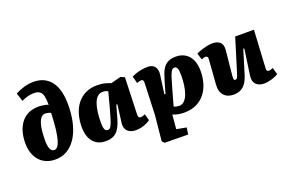

<svg xmlns="http://www.w3.org/2000/svg" viewBox="-119 -1210 2822 1876"><g transform="rotate(-20 1292.0 -272.5)"><path d="M128 -721Q173 -745 221.5 -759Q270 -773 319 -773Q381 -773 426.5 -750.5Q472 -728 503 -686Q534 -644 548.5 -584Q563 -524 563 -449Q563 -369 550.5 -298.5Q538 -228 513.5 -171Q489 -114 452.5 -72.5Q416 -31 369 -8.5Q322 14 264 14Q196 14 145.5 -16.5Q95 -47 67.5 -104Q40 -161 40 -237Q40 -299 55 -352Q70 -405 100 -445Q130 -485 176 -507Q222 -529 286 -529Q300 -529 317.5 -527Q335 -525 353 -521Q371 -517 383 -511Q383 -526 382.5 -541.5Q382 -557 380 -574Q377 -607 366 -627.5Q355 -648 336 -658Q317 -668 288 -668Q248 -668 215.5 -658Q183 -648 156 -635ZM287 -77Q303 -77 318 -93Q333 -109 345.5 -149.5Q358 -190 367 -260Q372 -305 374.5 -345.5Q377 -386 379 -429Q371 -433 361.5 -436Q352 -439 342 -441Q332 -443 321 -443Q290 -443 270 -412Q250 -381 240.5 -326Q231 -271 231 -197Q231 -163 235 -140Q239 -117 246.5 -103Q254 -89 264 -83Q274 -77 287 -77Z M1163 -133Q1162 -113 1166.5 -101.5Q1171 -90 1189 -90Q1200 -90 1213 -94Q1226 -98 1234 -103L1253 -35Q1241 -25 1216.5 -13Q1192 -1 1162 6.5Q1132 14 1102 14Q1068 14 1041 1.5Q1014 -11 1000.5 -37.5Q987 -64 993 -106L1016 -286L1005 -287L978 -190Q967 -148 953.5 -111Q940 -74 920 -46Q900 -18 868.5 -2Q837 14 789 14Q730 14 691 -12Q652 -38 632 -84.5Q612 -131 612 -193Q612 -267 630.5 -329Q649 -391 685 -435.5Q721 -480 772.5 -504.5Q824 -529 891 -529Q940 -529 976 -519Q1012 -509 1031 -500L1134 -527L1176 -510ZM844 -82Q855 -82 863.5 -88.5Q872 -95 881.5 -113.5Q891 -132 902.5 -169Q914 -206 931 -266L976 -437Q969 -441 954 -445.5Q939 -450 922 -450Q888 -450 865 -427Q842 -404 828.5 -365Q815 -326 809 -276Q803 -226 803 -174Q803 -136 808 -116Q813 -96 822.5 -89Q832 -82 844 -82Z M1337 -377Q1339 -406 1334 -416.5Q1329 -427 1314 -427Q1305 -427 1290.5 -423.5Q1276 -420 1268 -416L1249 -490Q1268 -499 1296 -508.5Q1324 -518 1356 -523.5Q1388 -529 1418 -529Q1470 -529 1492.5 -496Q1515 -463 1507 -413L1481 -222L1492 -219L1525 -334Q1537 -374 1549 -409Q1561 -444 1580.5 -471Q1600 -498 1631.5 -513.5Q1663 -529 1712 -529Q1766 -529 1806.5 -504Q1847 -479 1869.5 -431.5Q1892 -384 1892 -314Q1892 -251 1875.5 -192Q1859 -133 1823.5 -86.5Q1788 -40 1733 -13Q1678 14 1602 14Q1567 14 1536 7Q1505 0 1486 -9L1473 139L1575 158L1565 228L1321 225L1299 202L1325 -63ZM1661 -433Q1651 -433 1642.5 -427.5Q1634 -422 1625 -406Q1616 -390 1605.5 -358.5Q1595 -327 1580 -274L1525 -78Q1538 -71 1552 -68Q1566 -65 1580 -65Q1611 -65 1633.5 -87.5Q1656 -110 1670.5 -148.5Q1685 -187 1692 -236.5Q1699 -286 1699 -339Q1699 -364 1697 -381.5Q1695 -399 1690.5 -410.5Q1686 -422 1678.5 -427.5Q1671 -433 1661 -433Z M1920 -484Q1938 -494 1968 -504Q1998 -514 2031 -521.5Q2064 -529 2089 -529Q2144 -529 2171 -501.5Q2198 -474 2192 -421L2166 -159Q2165 -136 2167.5 -126.5Q2170 -117 2183 -117Q2192 -117 2198 -124Q2204 -131 2210.5 -148.5Q2217 -166 2226 -196L2324 -515H2519L2497 -120Q2496 -105 2501 -96.5Q2506 -88 2517 -88Q2529 -88 2542 -91.5Q2555 -95 2564 -100L2584 -29Q2571 -21 2553 -13Q2535 -5 2515 1Q2495 7 2474.5 10.5Q2454 14 2437 14Q2379 14 2350 -17.5Q2321 -49 2330 -109L2368 -374L2358 -377L2283 -132Q2266 -77 2242.5 -45.5Q2219 -14 2187.5 0Q2156 14 2116 14Q2053 14 2017.5 -25.5Q1982 -65 1987 -134L2006 -391Q2008 -413 2001 -420.5Q1994 -428 1981 -428Q1973 -428 1963 -425Q1953 -422 1941 -416Z"/></g></svg>

Font: Literata ExtraBold
Style: Italic
Weight: 800
Italic angle: -2°
Designer: Latin by Veronika Burian and Jose Scaglione. Greek by Irene Vlachou. Cyrillic by Vera Evstafieva
Foundry: TypeTogether
Version: Version 3.002